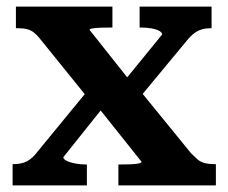

<svg xmlns="http://www.w3.org/2000/svg" viewBox="-20 -559 688 579"><path d="M631 0H337V-63H340Q357 -63 372.5 -63.5Q388 -64 397.5 -66Q407 -68 407 -71L265 -249L255 -251L99 -444Q90 -455 81.5 -461.5Q73 -468 61.5 -471Q50 -474 32 -474H28V-539H319V-476H317Q301 -476 285.5 -475.5Q270 -475 260 -473.5Q250 -472 250 -469L384 -300L393 -297L556 -97Q567 -86 575.5 -78.5Q584 -71 596.5 -67.5Q609 -64 628 -64H631ZM18 0V-64H21Q45 -64 62 -73Q79 -82 95 -104L247 -289L306 -254L171 -85Q171 -79 181 -74Q191 -69 206.5 -66Q222 -63 239 -63H242V0ZM398 -261 341 -298 469 -455Q469 -461 460 -466Q451 -471 436 -473.5Q421 -476 405 -476H401V-539H618V-474H615Q601 -474 589 -470.5Q577 -467 566 -459Q555 -451 543 -436Z"/></svg>

Font: Roboto Serif SemiBold
Style: Regular
Weight: 600
Designer: Greg Gazdowicz
Foundry: Commercial Type
Version: Version 1.008